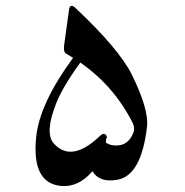

<svg xmlns="http://www.w3.org/2000/svg" viewBox="-20 -553 626 648"><path d="M234.9 -525.9Q381.8 -387.7 424.8 -301.3Q482.9 -183.6 476.1 -125Q457 39.6 376 53.7Q315.9 64.5 292 24.9Q245.6 79.1 187.5 74.7Q85.9 66.4 102.1 -90.8Q113.8 -204.1 226.6 -357.9Q215.3 -365.2 203.6 -371.6Q193.4 -377.4 196.3 -399.4L212.9 -520Q216.3 -543.5 234.9 -525.9ZM251 -341.8Q189.9 -257.8 168 -200.2Q130.9 -104 161.1 -69.3Q220.7 -2 317.4 -94.2Q326.7 -103 333.5 -100.6Q339.8 -97.7 340.8 -88.9Q335.9 -81.1 337.9 -71.3Q355.5 -59.6 380.9 -62.5Q415.5 -66.4 430.7 -106.9Q436 -121.6 427.2 -139.2Q364.3 -263.2 251 -341.8Z"/></svg>

Font: Amiri
Style: Regular
Weight: 400
Designer: Khaled Hosny
Version: Version 000.108